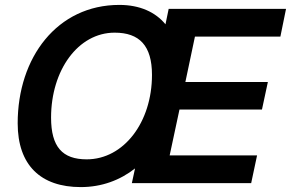

<svg xmlns="http://www.w3.org/2000/svg" viewBox="-20 -746 1185 782"><path d="M309 16C394 16 469 -12 530 -60L517 0H1003L1027 -113H671L711 -300H1047L1071 -412H735L774 -597H1122L1145 -710H667L654 -647C613 -697 549 -726 466 -726C213 -726 52 -512 52 -244C52 -73 146 16 309 16ZM333 -97C234 -97 188 -148 188 -267C188 -460 298 -613 447 -613C548 -613 599 -560 599 -441C599 -248 484 -97 333 -97Z"/></svg>

Font: Geist SemiBold
Style: Italic
Weight: 600
Italic angle: -12°
Designer: Basement.studio, Andrés Briganti, Mateo Zaragoza
Foundry: Basement.studio, Vercel, Andrés Briganti, Guido Ferreyra, Mateo Zaragoza
Version: Version 1.500